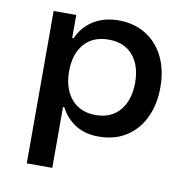

<svg xmlns="http://www.w3.org/2000/svg" viewBox="-78 -587 841 845"><g transform="rotate(10 342.5 -165.0)"><path d="M96 180V-501H197V-398H203Q228 -453 275.5 -481.5Q323 -510 385 -510Q456 -510 508.5 -477Q561 -444 589 -386Q617 -328 617 -251Q617 -176 589.5 -117Q562 -58 510 -24.5Q458 9 386 9Q325 9 282 -18.5Q239 -46 216 -92H210V180ZM357 -82Q426 -82 465 -128Q504 -174 504 -252Q504 -329 465.5 -374Q427 -419 357 -419Q287 -419 248 -374Q209 -329 209 -252Q209 -174 248.5 -128Q288 -82 357 -82Z"/></g></svg>

Font: Nunito Sans 6pt SemiBold
Style: Regular
Weight: 600
Version: Version 3.101;gftools[0.9.27]